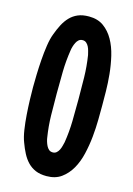

<svg xmlns="http://www.w3.org/2000/svg" viewBox="-114 -790 598 861"><g transform="rotate(15 185.0 -359.5)"><path d="M190 -99Q200 -99 207 -105Q214 -111 218.5 -120Q223 -129 225.5 -139Q228 -149 230 -157Q238 -207 239 -257.5Q240 -308 240 -359Q240 -410 239 -460.5Q238 -511 230 -562Q228 -570 225.5 -580Q223 -590 218.5 -599Q214 -608 207 -614Q200 -620 190 -620Q179 -620 172 -614Q165 -608 160.5 -599Q156 -590 153 -580Q150 -570 149 -562Q141 -511 140 -460.5Q139 -410 139 -359Q139 -308 140 -257.5Q141 -207 149 -157Q150 -149 153 -139Q156 -129 160.5 -120Q165 -111 172 -105Q179 -99 190 -99ZM190 11Q160 11 139 2Q118 -7 102.5 -23Q87 -39 75.5 -61Q64 -83 55 -108Q46 -131 41 -164Q36 -197 33.5 -232.5Q31 -268 30 -301.5Q29 -335 29 -359Q29 -383 30 -417Q31 -451 33.5 -486Q36 -521 41 -554.5Q46 -588 55 -611Q64 -636 75.5 -658Q87 -680 102.5 -696Q118 -712 139 -721Q160 -730 190 -730Q231 -730 258.5 -710Q286 -690 304 -658Q322 -626 331.5 -585.5Q341 -545 345 -504Q349 -463 349.5 -425Q350 -387 350 -359Q350 -331 349.5 -293Q349 -255 345 -214Q341 -173 331.5 -132.5Q322 -92 304 -60.5Q286 -29 258.5 -9Q231 11 190 11Z"/></g></svg>

Font: Osterbar
Style: Regular
Weight: 500
Width: 3
Designer: Peter Wiegel, Basierend auf Erbar schmal-halbfette Grotesk v. Jacob Erbar
Foundry: Peter Wiegel
Version: Version 1.0